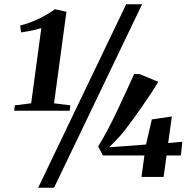

<svg xmlns="http://www.w3.org/2000/svg" viewBox="-20 -835 896 906"><path d="M50 -338 127 -347.5 175 -702.5Q165 -699 148.2 -695Q131.5 -691 113 -687.5Q94.5 -684 79.5 -682L75 -714.5Q97 -720 120.2 -728.5Q143.5 -737 165.8 -747.8Q188 -758.5 206.8 -770Q225.5 -781.5 239 -791.5L293.5 -779.5L235 -347.5L312 -338L309 -312.5H47ZM575.5 -815H650.5L235 51H160ZM647.5 0 661.5 -101.5H465.5L443 -144Q464 -177 486.8 -220Q509.5 -263 532 -310.2Q554.5 -357.5 575.2 -403Q596 -448.5 613 -485.5H638.5L726.5 -449Q713.5 -426 694.5 -397.2Q675.5 -368.5 654.2 -337.8Q633 -307 612 -278Q591 -249 572.8 -225.5Q554.5 -202 542 -188.5Q531 -176.5 517.5 -162.8Q504 -149 495 -140L669 -153L696.5 -271.5L791 -285.5L773.5 -160L840.5 -166L833.5 -101.5H766L752 0Z"/></svg>

Font: Merriweather 96pt
Style: Bold Italic
Weight: 700
Italic angle: -7.8°
Version: Version 2.101